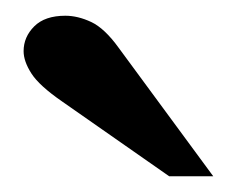

<svg xmlns="http://www.w3.org/2000/svg" viewBox="-20 -778 301 244"><path d="M195 -554 59 -649Q30 -669 20 -684.5Q10 -700 10 -713Q10 -731 23.5 -744.5Q37 -758 63 -758Q79 -758 96 -750Q113 -742 131 -717L251 -554Z"/></svg>

Font: Libre Bodoni SemiBold
Style: Regular
Weight: 600
Designer: Pablo Impallari, Rodrigo Fuenzalida
Foundry: Impallari Type
Version: Version 2.005;gftools[0.9.23]